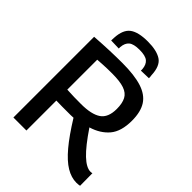

<svg xmlns="http://www.w3.org/2000/svg" viewBox="-258 -1042 1179 1179"><g transform="rotate(45 332.0 -452.0)"><path d="M623 10Q578 10 533 -17Q488 -44 438 -103.5Q388 -163 328 -260Q319 -259 303.5 -259Q288 -259 280 -259Q257 -259 230 -259Q203 -259 179 -260V0H66V-701Q139 -706 195 -708Q251 -710 302 -710Q407 -710 471.5 -689.5Q536 -669 565.5 -623.5Q595 -578 595 -501Q595 -408 553.5 -358.5Q512 -309 439 -287Q505 -189 552.5 -144Q600 -99 636 -99Q638 -99 643 -99.5Q648 -100 651 -101L652 7Q647 8 639.5 9Q632 10 623 10ZM301 -352Q391 -352 434.5 -381.5Q478 -411 478 -486Q478 -535 462.5 -564.5Q447 -594 409 -607Q371 -620 305 -620Q280 -620 262.5 -619.5Q245 -619 226 -618Q207 -617 179 -615V-355Q214 -353 242.5 -352.5Q271 -352 301 -352ZM320 -914Q397 -914 438 -887.5Q479 -861 482 -783Q483 -777 483.5 -771Q484 -765 484 -759L416 -757Q416 -761 416 -764Q416 -767 416 -770Q413 -807 392 -824.5Q371 -842 320 -842Q269 -842 248 -824.5Q227 -807 224 -770Q224 -762 224 -757L156 -759Q156 -765 156.5 -771.5Q157 -778 157 -784Q161 -857 199.5 -885.5Q238 -914 320 -914Z"/></g></svg>

Font: Georama Medium
Style: Regular
Weight: 500
Designer: Jean-Baptiste Levee
Foundry: Production Type
Version: Version 1.000